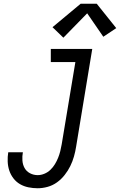

<svg xmlns="http://www.w3.org/2000/svg" viewBox="-20 -996 640 1024"><path d="M181 8Q156 8 131.5 3Q107 -2 86.5 -14Q66 -26 51.5 -45Q37 -64 29.5 -86.5Q22 -109 21 -134.5Q20 -160 24 -184H102Q98 -163 99.5 -140.5Q101 -118 111 -100Q121 -82 140 -72Q159 -62 181 -62Q199 -62 217 -69.5Q235 -77 249 -90.5Q263 -104 273 -120.5Q283 -137 290 -154.5Q297 -172 301.5 -190Q306 -208 309 -226L382 -665H251V-735H472L386 -214Q382 -188 374.5 -161.5Q367 -135 355 -110.5Q343 -86 325 -63Q307 -40 284 -23.5Q261 -7 234 0.5Q207 8 181 8ZM318 -795 260 -851 410 -976H496L600 -846L531 -800L445 -925Z"/></svg>

Font: Iosevka Gothic
Style: Italic
Weight: 400
Italic angle: -9°
Monospace: yes
Designer: Belleve Invis
Foundry: Belleve Invis
Version: Version 15.5.1; ttfautohint (v1.8.4)